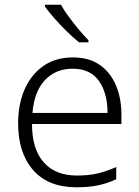

<svg xmlns="http://www.w3.org/2000/svg" viewBox="-20 -786 592 816"><path d="M290 -542Q358 -542 403.5 -510.5Q449 -479 472.5 -424Q496 -369 496 -298V-259H116Q116 -153 165.5 -96.5Q215 -40 307 -40Q356 -40 393 -48.5Q430 -57 474 -76V-24Q434 -6 395 2Q356 10 305 10Q185 10 121 -63Q57 -136 57 -262Q57 -343 84.5 -406Q112 -469 164 -505.5Q216 -542 290 -542ZM289 -494Q216 -494 170.5 -445Q125 -396 118 -306H437Q437 -390 400.5 -442Q364 -494 289 -494ZM239 -766Q251 -744 271.5 -716Q292 -688 314.5 -661Q337 -634 356 -615V-606H316Q291 -626 263 -653.5Q235 -681 210.5 -709Q186 -737 171 -758V-766Z"/></svg>

Font: Noto Sans Canadian Aboriginal Light
Style: Regular
Weight: 300
Designer: Monotype Design Team, Typotheque's Kevin King
Foundry: Monotype Imaging Inc.
Version: Version 2.004; ttfautohint (v1.8.4.7-5d5b)